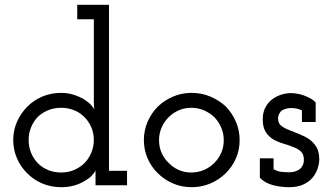

<svg xmlns="http://www.w3.org/2000/svg" viewBox="-20 -770 1378 798"><path d="M508 0V-60H433V-750H301V-690H370V-378Q370 -362 370 -347.5Q370 -333 372 -315Q367 -325 357 -335.5Q347 -346 328 -358Q309 -369 285 -376.5Q261 -384 234 -384Q192 -384 155.5 -368.5Q119 -353 93 -326Q66 -299 50.5 -263.5Q35 -228 35 -188Q35 -148 50.5 -112Q66 -76 93 -50Q119 -23 155.5 -7.5Q192 8 234 8Q264 8 288.5 1Q313 -6 332 -18Q350 -28 361.5 -40Q373 -52 377 -62Q377 -53 377 -46Q377 -39 377 -30V0ZM234 -322Q261 -322 285 -313Q309 -304 326 -288Q346 -270 358 -244.5Q370 -219 370 -188Q370 -159 358.5 -133Q347 -107 328 -89Q309 -72 285.5 -62.5Q262 -53 234 -53Q206 -53 182 -62.5Q158 -72 140 -89Q121 -107 110 -133Q99 -159 99 -188Q99 -216 109 -240.5Q119 -265 136 -283Q154 -301 179 -311.5Q204 -322 234 -322Z M918 -50Q945 -76 960.5 -111.5Q976 -147 976 -188Q976 -228 960.5 -264Q945 -300 919 -327Q891 -353 854.5 -368.5Q818 -384 777 -384Q735 -384 699 -368.5Q663 -353 636 -327Q609 -300 593.5 -264Q578 -228 578 -188Q578 -147 593.5 -111.5Q609 -76 636 -50Q663 -23 699 -7.5Q735 8 777 8Q818 8 854.5 -7.5Q891 -23 918 -50ZM681 -93Q662 -111 651.5 -135Q641 -159 641 -188Q641 -215 651.5 -239.5Q662 -264 681 -283Q699 -301 723 -311.5Q747 -322 775 -322Q803 -322 827.5 -311.5Q852 -301 871 -283Q889 -264 899.5 -239.5Q910 -215 910 -187Q910 -159 899.5 -135Q889 -111 871 -93Q852 -74 827.5 -63.5Q803 -53 775 -53Q747 -53 723 -63.5Q699 -74 681 -93Z M1281 -34Q1295 -52 1301 -72Q1307 -92 1307 -107Q1307 -139 1295 -159Q1283 -179 1264 -192Q1246 -204 1224 -212.5Q1202 -221 1183 -229Q1164 -236 1150.5 -246Q1137 -256 1136 -273Q1135 -285 1139 -294Q1143 -303 1150 -310Q1158 -315 1168.5 -318Q1179 -321 1190 -321Q1203 -321 1214 -318.5Q1225 -316 1235 -311V-263H1292V-344Q1282 -355 1268.5 -362Q1255 -369 1241 -374Q1226 -379 1212.5 -381Q1199 -383 1188 -383Q1170 -383 1149 -376.5Q1128 -370 1111 -357Q1094 -344 1083 -323.5Q1072 -303 1072 -274Q1072 -240 1085 -220.5Q1098 -201 1117 -190Q1137 -179 1159.5 -172.5Q1182 -166 1201 -158Q1220 -151 1231.5 -139.5Q1243 -128 1243 -106Q1243 -92 1238 -82.5Q1233 -73 1226 -67Q1216 -60 1205 -57Q1194 -54 1183 -54Q1163 -54 1147.5 -56Q1132 -58 1117 -67V-112H1060V-31Q1082 -9 1114.5 -0.5Q1147 8 1181 8Q1218 8 1242.5 -4Q1267 -16 1281 -34Z"/></svg>

Font: Josefin Slab Thin SemiBold
Style: Regular
Weight: 600
Version: Version 2.000